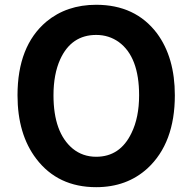

<svg xmlns="http://www.w3.org/2000/svg" viewBox="-20 -774 810 808"><path d="M384.8 13.7Q223.6 13.7 132.8 -105.5Q53.7 -209 53.7 -373Q53.7 -580.1 174.8 -682.6Q260.7 -753.9 384.8 -753.9Q549.8 -753.9 640.6 -633.8Q715.8 -532.2 715.8 -373Q715.8 -171.9 600.6 -65.4Q513.7 13.7 384.8 13.7ZM384.8 -114.3Q485.4 -114.3 533.2 -213.9Q565.4 -279.3 565.4 -373Q565.4 -534.2 480.5 -596.7Q438.5 -627 384.8 -627Q280.3 -627 233.4 -524.4Q205.1 -461.9 205.1 -373Q205.1 -215.8 286.1 -148.4Q328.1 -114.3 384.8 -114.3Z"/></svg>

Font: Taipei Sans TC Beta
Style: Bold
Weight: 700
Designer: JT Foundry
Foundry: JT Foundry
Version: Version 1.000